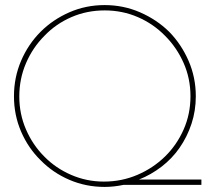

<svg xmlns="http://www.w3.org/2000/svg" viewBox="-20 -728 848 756"><path d="M154 -112Q109 -157 82.5 -218Q56 -279 56 -348Q56 -418 82.5 -479.5Q109 -541 155 -587Q200 -634 261 -660.5Q322 -687 392 -687Q462 -687 523 -660.5Q584 -634 630 -587Q676 -541 703 -480Q730 -419 730 -349Q730 -279 703 -218Q676 -157 630 -112Q583 -66 521 -39.5Q459 -13 389 -13Q321 -13 260 -39.5Q199 -66 154 -112ZM466 0H773V-21H527Q575 -40 616.5 -72Q658 -104 687 -146Q717 -189 734 -240.5Q751 -292 751 -349Q751 -423 722.5 -488.5Q694 -554 646 -603Q597 -651 531.5 -679.5Q466 -708 392 -708Q318 -708 253 -679.5Q188 -651 140 -603Q91 -554 63 -488.5Q35 -423 35 -349Q35 -275 63 -210Q91 -145 140 -97Q188 -48 253 -20Q318 8 392 8Q410 8 428.5 6Q447 4 466 0Z"/></svg>

Font: Josefin Slab Thin ExtraLight
Style: Regular
Weight: 250
Version: Version 2.000